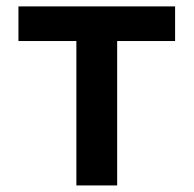

<svg xmlns="http://www.w3.org/2000/svg" viewBox="-20 -565 590 585"><path d="M36.2 -440V-545.5H513.5V-440H337V0H212.7V-440Z"/></svg>

Font: Inter UI Semi Bold
Style: Regular
Weight: 600
Designer: Rasmus Andersson
Foundry: rsms
Version: 3.2;8d6f07862